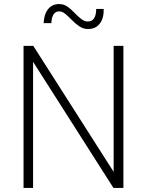

<svg xmlns="http://www.w3.org/2000/svg" viewBox="-20 -926 724 946"><path d="M96 0V-700H144L556 -54L540 -50V-700H588V0H539L128 -645L143 -648V0ZM414 -783Q390 -783 370.5 -796.5Q351 -810 334.5 -827Q318 -844 302.5 -857Q287 -870 271 -870Q253 -870 243.5 -854.5Q234 -839 233 -812H195Q197 -856 217 -881Q237 -906 271 -906Q295 -906 313 -893Q331 -880 347 -863Q363 -846 379.5 -833Q396 -820 413 -820Q434 -820 444 -836.5Q454 -853 454 -882H491Q492 -836 471.5 -809.5Q451 -783 414 -783Z"/></svg>

Font: SUSE ExtraLight
Style: Regular
Weight: 250
Designer: Rene Bieder
Foundry: SUSE
Version: Version 1.000